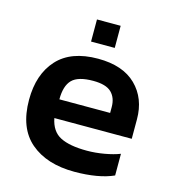

<svg xmlns="http://www.w3.org/2000/svg" viewBox="-100 -728 742 822"><g transform="rotate(15 271.0 -317.5)"><path d="M229 -547V-645H334V-547ZM304 10Q181 10 109 -51.5Q37 -113 37 -238Q37 -351 97.5 -417.5Q158 -484 278 -484Q388 -484 446.5 -426.5Q505 -369 505 -276V-190H162Q173 -133 214.5 -112Q256 -91 332 -91Q370 -91 409.5 -98Q449 -105 477 -116V-20Q444 -5 400 2.5Q356 10 304 10ZM162 -273H387V-299Q387 -340 363 -363.5Q339 -387 282 -387Q215 -387 188.5 -360Q162 -333 162 -273Z"/></g></svg>

Font: Kanit Medium
Style: Regular
Weight: 500
Designer: Katatrad Team
Foundry: CadsonDemak
Version: Version 2.000; ttfautohint (v1.8.3)